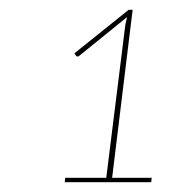

<svg xmlns="http://www.w3.org/2000/svg" viewBox="-20 -823 374 393"><path d="M112.5 -450ZM113.5 -459H197.5L236.5 -772L240 -788L142.5 -709Q139 -705.5 135.5 -709L132.5 -714L243.5 -803H251.5L209.5 -459H290.5L289.5 -450H112.5Z"/></svg>

Font: Lato Hairline
Style: Italic
Weight: 100
Italic angle: -7°
Designer: Lukasz Dziedzic
Foundry: tyPoland Lukasz Dziedzic
Version: Version 2.007; 2014-02-27